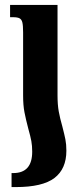

<svg xmlns="http://www.w3.org/2000/svg" viewBox="-20 -512 328 781"><path d="M74 -380Q74 -408 71 -420.5Q68 -433 59.5 -437.5Q51 -442 33 -442H21V-492H214V-124Q214 -86 219 -58.5Q224 -31 234 4Q242 35 246 55Q250 75 250 101Q250 175 201.5 212Q153 249 44 249H27V192H34Q111 192 111 105Q111 81 107.5 62Q104 43 95 11Q85 -27 79.5 -55.5Q74 -84 74 -124Z"/></svg>

Font: Noto Serif Armenian SmBd Narrow
Style: Regular
Weight: 600
Width: 4
Designer: Monotype Design team
Foundry: Monotype Imaging Inc.
Version: Version 1.000